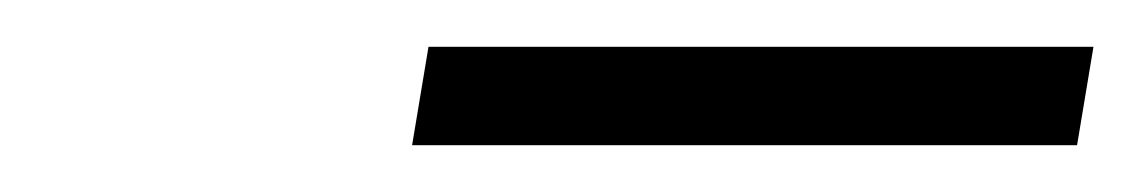

<svg xmlns="http://www.w3.org/2000/svg" viewBox="-20 -657 487 82"><path d="M156 -595H440L447 -637H163Z"/></svg>

Font: Charger Sport
Style: HLExtObl
Weight: 100
Designer: Jasper
Foundry: Cannot Into Space Fonts
Version: Version 1.1